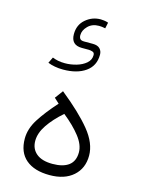

<svg xmlns="http://www.w3.org/2000/svg" viewBox="-120 -871 691 938"><g transform="rotate(15 225.0 -402.0)"><path d="M92.8 -561Q105.5 -555.7 121.1 -552.5Q136.7 -549.3 156.2 -549.3Q185.1 -549.3 213.9 -557.6Q242.7 -565.9 262.2 -582.5Q281.7 -599.1 281.7 -624Q281.7 -636.7 270.8 -639.9Q259.8 -643.1 252.4 -643.1H217.3Q162.1 -643.1 162.1 -698.2Q162.1 -745.6 195.1 -773.7Q228 -801.8 270.5 -801.8Q276.4 -801.8 287.4 -800.5Q298.3 -799.3 309.1 -795.4L302.7 -765.1Q285.6 -769 270.5 -769Q236.3 -769 215.1 -747.6Q193.8 -726.1 193.8 -701.7Q193.8 -689.9 199.2 -683.1Q204.6 -676.3 219.7 -676.3H263.7Q288.1 -676.3 299.8 -664.3Q311.5 -652.3 311.5 -633.8Q311.5 -577.6 268.8 -547.4Q226.1 -517.1 155.3 -517.1Q132.8 -517.1 113.3 -520.8Q93.8 -524.4 78.1 -530.8ZM183.1 -415Q282.7 -335 335.2 -270.5Q387.7 -206.1 387.7 -143.6Q387.7 -79.1 344 -40.5Q300.3 -2 225.1 -2Q147.9 -2 105.2 -38.1Q62.5 -74.2 62.5 -143.6Q62.5 -192.9 93.5 -241.9Q124.5 -291 178.2 -350.6L152.8 -374ZM217.8 -309.6Q170.4 -268.1 142.6 -226.8Q114.7 -185.5 114.7 -146Q114.7 -105.5 143.1 -82Q171.4 -58.6 224.6 -58.6Q278.3 -58.6 306.9 -80.3Q335.4 -102.1 335.4 -146.5Q335.4 -184.6 303.2 -225.8Q271 -267.1 217.8 -309.6Z"/></g></svg>

Font: Vazir Thin WOL-UI
Style: Thin-WOL-UI
Weight: 100
Designer: Saber Rastikerdar
Foundry: Saber Rastikerdar
Version: Version 30.1.0